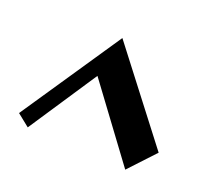

<svg xmlns="http://www.w3.org/2000/svg" viewBox="-57 -676 391 366"><g transform="rotate(20 138.0 -493.0)"><path d="M24.9 -388.2 0 -408.2 136.2 -609.9 275.9 -428.2 227.1 -376 116.2 -525.9Z"/></g></svg>

Font: Redressed
Style: Regular
Weight: 400
Designer: Astigmatic (AOETI)
Foundry: Astigmatic (AOETI)
Version: Version 1.001